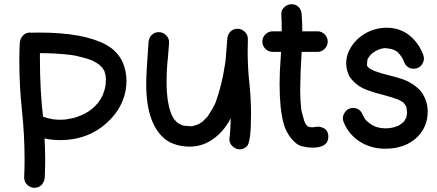

<svg xmlns="http://www.w3.org/2000/svg" viewBox="-20 -682 2081 914"><path d="M170 -429V-410Q170 -247 185 -126H186Q201 -120 233 -114H237Q248 -112 264 -112L290 -113Q291 -113 293.5 -113.5Q296 -114 298 -114Q300 -114 301 -115Q338 -120 358 -130L366 -133Q400 -148 411 -159Q412 -159 413.5 -160.5Q415 -162 417 -163Q433 -176 447 -193L448 -195Q453 -200 463 -218L471 -233V-235Q479 -254 482 -274L483 -280Q484 -294 484 -309Q484 -323 479 -336Q479 -343 468 -358V-359Q457 -370 452 -374Q452 -375 451 -375Q450 -375 450 -376Q435 -386 415 -396H414Q388 -406 339 -417L314 -421Q242 -429 170 -429ZM166 -527Q378 -527 485 -469Q537 -441 563 -388Q582 -345 582 -298Q582 -212 529 -141Q430 -15 265 -15Q228 -15 192 -23Q195 28 195 78Q195 121 193 163Q191 184 178 198Q165 212 144 212Q125 212 110 198Q95 184 95 163Q97 121 97 80Q97 -39 84.5 -156Q72 -273 72 -390Q72 -434 74 -478Q76 -498 89 -512.5Q102 -527 123 -527L129 -526Q135 -527 166 -527Z M1121 29Q1103 29 1087.5 15Q1072 1 1072 -19Q1078 -69 1078 -119Q1045 -53 986 -14Q938 16 883 16Q819 16 772 -15Q676 -86 676 -283Q676 -333 687 -480Q688 -501 701.5 -515Q715 -529 736 -529Q755 -529 770 -515Q785 -501 785 -480L780 -415Q773 -353 773 -290Q773 -196 796 -138Q800 -130 803 -124Q806 -118 811 -112Q812 -110 825 -97Q834 -92 844.5 -87Q855 -82 890 -81Q897 -81 904 -84Q923 -88 935 -97L948 -106H947L969 -128L970 -130Q991 -161 1006 -193Q1037 -279 1050 -370Q1051 -371 1051 -374Q1051 -383 1053 -386L1062 -496Q1063 -517 1076.5 -531Q1090 -545 1111 -545Q1130 -545 1145 -531Q1160 -517 1160 -496L1159 -440Q1159 -362 1167 -287Q1175 -212 1175 -138Q1175 -7 1156 14Q1140 29 1121 29Z M1466 21Q1448 21 1420 15Q1392 9 1366 -23.5Q1340 -56 1330 -95Q1311 -163 1311 -282Q1311 -342 1316 -402L1318 -435H1278Q1258 -435 1243.5 -449.5Q1229 -464 1229 -484Q1229 -504 1243.5 -518.5Q1258 -533 1278 -533H1321V-553Q1321 -583 1319 -614V-616Q1319 -635 1334 -648.5Q1349 -662 1368 -662Q1389 -662 1402 -648Q1415 -634 1416 -614Q1419 -573 1419 -533H1492Q1511 -533 1525.5 -518.5Q1540 -504 1540 -484Q1540 -464 1525.5 -449.5Q1511 -435 1492 -435H1416Q1410 -345 1409 -254Q1409 -208 1414 -162L1417 -147L1429 -104L1438 -87Q1441 -85 1442.5 -83.5Q1444 -82 1444 -81L1446 -80Q1456 -76 1465 -76Q1469 -76 1473 -76.5Q1477 -77 1482 -78Q1487 -79 1493 -79Q1506 -79 1521 -72Q1543 -60 1543 -31Q1543 21 1466 21Z M1736 -412H1737V-413ZM1732 -363Q1731 -363 1731 -364ZM1814 26Q1741 26 1685 -13Q1635 -49 1614 -106Q1612 -113 1612 -120Q1612 -132 1621 -146Q1635 -168 1661 -168Q1695 -168 1708 -132Q1709 -132 1709 -131Q1713 -121 1720 -113V-112Q1742 -90 1761 -82Q1785 -71 1817 -71Q1848 -72 1869 -81H1871Q1882 -86 1894 -95.5Q1906 -105 1906 -108Q1909 -112 1911 -117Q1916 -122 1918 -146L1915 -172Q1909 -185 1899 -195L1876 -208Q1874 -208 1870 -210Q1856 -216 1802 -231Q1768 -239 1735 -251Q1678 -269 1644 -317Q1628 -348 1628 -381Q1628 -405 1637 -430Q1659 -484 1709.5 -517Q1760 -550 1821 -550Q1872 -550 1915 -524Q1973 -484 1996 -417Q1998 -410 1998 -403Q1998 -391 1990 -377Q1976 -355 1949 -355Q1915 -355 1902 -391Q1902 -395 1900 -395Q1892 -415 1870 -437H1869Q1850 -451 1810 -453Q1808 -452 1805 -452Q1781 -449 1754 -430Q1743 -422 1730 -401Q1727 -388 1727 -370L1733 -360L1732 -363L1737 -358Q1746 -352 1755 -348Q1757 -346 1760 -345Q1763 -344 1766 -343Q1796 -332 1825.5 -325Q1855 -318 1884 -309Q1939 -293 1979 -253Q2016 -208 2016 -151Q2016 -82 1970 -33Q1912 26 1814 26Z"/></svg>

Font: Bad Comic
Style: Regular
Weight: 400
Designer: GGBotNet
Foundry: f0n7
Version: 0.9